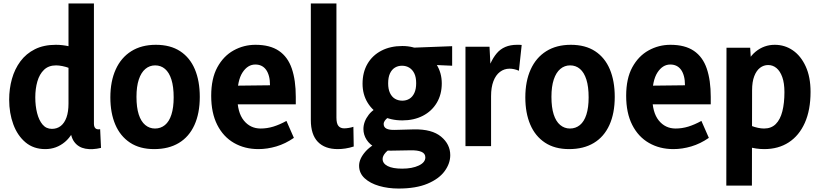

<svg xmlns="http://www.w3.org/2000/svg" viewBox="-20 -845 4738 1110"><path d="M523 -825V-130Q523 -112 531.5 -103.5Q540 -95 559 -98L564 10Q514 22 473.5 14.5Q433 7 409.5 -24.5Q386 -56 386 -116V-148H427Q405 -66 355.5 -24.5Q306 17 242 17Q174 17 127.5 -22Q81 -61 57 -126Q33 -191 33 -269Q33 -332 49 -389Q65 -446 98 -490.5Q131 -535 182 -560.5Q233 -586 303 -586Q341 -586 381 -577Q421 -568 473 -539L382 -451Q361 -459 340.5 -463Q320 -467 304 -467Q261 -467 234.5 -441.5Q208 -416 196 -374Q184 -332 184 -282Q184 -233 194.5 -191.5Q205 -150 226 -125Q247 -100 280 -100Q310 -100 331.5 -117Q353 -134 364.5 -166.5Q376 -199 376 -246V-825Z M984 -282Q984 -344 971 -385Q958 -426 934 -446.5Q910 -467 877 -467Q845 -467 820.5 -446.5Q796 -426 782.5 -385.5Q769 -345 769 -285Q769 -224 782 -183.5Q795 -143 819.5 -122.5Q844 -102 876 -102Q909 -102 933.5 -122Q958 -142 971 -182.5Q984 -223 984 -282ZM1135 -285Q1135 -190 1104 -122Q1073 -54 1014 -18.5Q955 17 871 17Q788 17 731.5 -20.5Q675 -58 646.5 -125Q618 -192 618 -282Q618 -375 649 -443.5Q680 -512 739 -549Q798 -586 881 -586Q965 -586 1021.5 -549Q1078 -512 1106.5 -444.5Q1135 -377 1135 -285Z M1474 17Q1395 17 1333 -18.5Q1271 -54 1236 -123Q1201 -192 1201 -291Q1201 -391 1236.5 -456Q1272 -521 1330.5 -553.5Q1389 -586 1457 -586Q1541 -586 1592.5 -551Q1644 -516 1667 -448.5Q1690 -381 1690 -285V-242H1284L1286 -349L1541 -352Q1541 -382 1535 -404.5Q1529 -427 1518 -442Q1507 -457 1491.5 -464.5Q1476 -472 1456 -472Q1412 -472 1382 -426Q1352 -380 1352 -286Q1352 -195 1389.5 -148.5Q1427 -102 1487 -102Q1524 -102 1560 -113Q1596 -124 1636 -146L1679 -48Q1630 -14 1577.5 1.5Q1525 17 1474 17Z M1777 -151V-825H1925V-165Q1925 -131 1936.5 -117Q1948 -103 1970 -103Q1981 -103 1996.5 -105.5Q2012 -108 2023 -112L2025 2Q2000 10 1977 13.5Q1954 17 1933 17Q1858 17 1817.5 -25Q1777 -67 1777 -151Z M2386 -364Q2386 -398 2375.5 -420Q2365 -442 2346.5 -453.5Q2328 -465 2304 -465Q2281 -465 2263 -454Q2245 -443 2234.5 -420.5Q2224 -398 2224 -363Q2224 -330 2234.5 -307.5Q2245 -285 2263.5 -274Q2282 -263 2306 -263Q2329 -263 2347 -274Q2365 -285 2375.5 -307.5Q2386 -330 2386 -364ZM2534 -363Q2534 -299 2505 -250.5Q2476 -202 2424.5 -175.5Q2373 -149 2306 -149Q2239 -149 2187 -176Q2135 -203 2105.5 -251Q2076 -299 2076 -361Q2076 -427 2104.5 -476Q2133 -525 2185 -552Q2237 -579 2306 -579Q2370 -579 2421.5 -550Q2473 -521 2503.5 -472.5Q2534 -424 2534 -363ZM2594 -578V-465L2413 -473L2306 -567ZM2206 -41 2259 3Q2225 19 2208.5 38Q2192 57 2192 74Q2192 100 2221 115Q2250 130 2305 130Q2363 130 2401 112Q2439 94 2439 65Q2439 42 2416 32.5Q2393 23 2353 24L2239 26Q2188 27 2153 9.5Q2118 -8 2099.5 -37Q2081 -66 2081 -99Q2081 -142 2112 -182Q2143 -222 2207 -241L2224 -166Q2211 -157 2204.5 -147Q2198 -137 2198 -129Q2198 -109 2215 -101Q2232 -93 2263 -94L2373 -97Q2477 -99 2530 -55Q2583 -11 2583 52Q2583 100 2550.5 144.5Q2518 189 2451.5 217Q2385 245 2284 245Q2224 245 2172 230Q2120 215 2088 185.5Q2056 156 2056 113Q2056 73 2093 31Q2130 -11 2206 -41Z M2671 0V-575H2810L2819 -398H2789Q2810 -487 2851.5 -536.5Q2893 -586 2969 -586Q2976 -586 2982.5 -586Q2989 -586 2996 -585L2980 -436Q2952 -448 2926 -448Q2895 -448 2870.5 -429.5Q2846 -411 2832.5 -375.5Q2819 -340 2819 -289V0Z M3383 -282Q3383 -344 3370 -385Q3357 -426 3333 -446.5Q3309 -467 3276 -467Q3244 -467 3219.5 -446.5Q3195 -426 3181.5 -385.5Q3168 -345 3168 -285Q3168 -224 3181 -183.5Q3194 -143 3218.5 -122.5Q3243 -102 3275 -102Q3308 -102 3332.5 -122Q3357 -142 3370 -182.5Q3383 -223 3383 -282ZM3534 -285Q3534 -190 3503 -122Q3472 -54 3413 -18.5Q3354 17 3270 17Q3187 17 3130.5 -20.5Q3074 -58 3045.5 -125Q3017 -192 3017 -282Q3017 -375 3048 -443.5Q3079 -512 3138 -549Q3197 -586 3280 -586Q3364 -586 3420.5 -549Q3477 -512 3505.5 -444.5Q3534 -377 3534 -285Z M3873 17Q3794 17 3732 -18.5Q3670 -54 3635 -123Q3600 -192 3600 -291Q3600 -391 3635.5 -456Q3671 -521 3729.5 -553.5Q3788 -586 3856 -586Q3940 -586 3991.5 -551Q4043 -516 4066 -448.5Q4089 -381 4089 -285V-242H3683L3685 -349L3940 -352Q3940 -382 3934 -404.5Q3928 -427 3917 -442Q3906 -457 3890.5 -464.5Q3875 -472 3855 -472Q3811 -472 3781 -426Q3751 -380 3751 -286Q3751 -195 3788.5 -148.5Q3826 -102 3886 -102Q3923 -102 3959 -113Q3995 -124 4035 -146L4078 -48Q4029 -14 3976.5 1.5Q3924 17 3873 17Z M4179 228 4180 -569H4317L4326 -421H4276Q4299 -506 4348 -546Q4397 -586 4459 -586Q4517 -586 4563.5 -554Q4610 -522 4638 -461Q4666 -400 4666 -314Q4666 -209 4633 -135Q4600 -61 4540 -22Q4480 17 4398 17Q4351 17 4306 3.5Q4261 -10 4208 -38L4322 -118Q4343 -110 4362 -106Q4381 -102 4397 -102Q4439 -102 4465 -128Q4491 -154 4503 -201.5Q4515 -249 4515 -312Q4515 -365 4502.5 -399.5Q4490 -434 4469 -451.5Q4448 -469 4421 -469Q4395 -469 4374 -453Q4353 -437 4340.5 -404.5Q4328 -372 4328 -323L4327 228Z"/></svg>

Font: Yaldevi ExtraLight
Style: Regular
Weight: 200
Designer: Sol Matas, Rajitha Manaperi, Kosala Senevirathne
Foundry: Mooniak
Version: Version 1.100